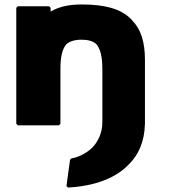

<svg xmlns="http://www.w3.org/2000/svg" viewBox="-20 -555 802 861"><path d="M630 -287C630 -366 612 -424 573 -463V-464L566 -471C521 -516 449 -535 346 -535C285 -535 240 -523 207 -503V-520L200 -527H60L53 -520V0L60 7H244L251 0V-244C251 -298 258 -334 278 -357C293 -370 316 -377 346 -377C375 -377 396 -371 412 -357C431 -335 439 -299 439 -244V-7C439 42 419 81 393 108C363 136 325 152 301 155L294 162L278 279L285 286C346 283 470 268 551 189V188L559 181C600 140 628 82 630 0Z"/></svg>

Font: Hussar Woodtype
Style: Blk
Weight: 900
Foundry: Cannot Into Space Fonts
Version: Version 1.07